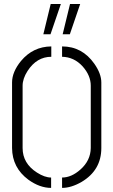

<svg xmlns="http://www.w3.org/2000/svg" viewBox="-20 -916 555 941"><path d="M287.1 -748 323.2 -896.5H373L322.3 -748ZM192.4 -748 228.5 -896.5H278.3L227.5 -748ZM39.1 -190.4V-511.7Q39.1 -563.5 83 -617.2Q141.6 -687.5 231.4 -688.5V-637.7Q160.2 -637.7 115.2 -568.4Q90.8 -530.3 90.8 -496.1V-190.4Q90.8 -115.2 161.1 -70.3Q199.2 -45.9 230.5 -45.9V4.9Q174.8 4.9 119.1 -35.2Q40 -93.8 39.1 -190.4ZM284.2 4.9V-45.9Q330.1 -45.9 374 -85Q423.8 -128.9 424.8 -190.4V-496.1Q424.8 -545.9 384.8 -590.8Q342.8 -636.7 284.2 -637.7V-688.5Q382.8 -688.5 442.4 -603.5Q476.6 -554.7 476.6 -511.7V-190.4Q476.6 -82 379.9 -24.4Q329.1 4.9 284.2 4.9Z"/></svg>

Font: Post No Bills Jaffna
Style: Regular
Weight: 400
Designer: Kosala Senevirathne, Siva Puranthara, Lasantha Premarathna, Tharique Azeez
Foundry: Mooniak
Version: Version 1.220 ; ttfautohint (v1.6)